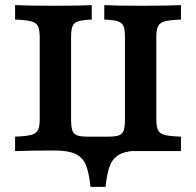

<svg xmlns="http://www.w3.org/2000/svg" viewBox="-20 -591 767 751"><path d="M135.4 -125.8V-445.2Q135.4 -475 128.4 -488.7Q121.4 -502.4 101.9 -507.7Q82.4 -512.9 39 -514.5V-571Q84.6 -568.5 199.3 -568.5Q298.3 -568.5 338.9 -571V-514.5Q302.5 -512.9 286.1 -507.7Q269.6 -502.4 263.8 -488.7Q258 -475 258 -445.2V-125.8Q258 -95.2 262.9 -81Q267.7 -66.9 281.4 -61.7Q295.1 -56.5 323.4 -56.5H403.4Q431.7 -56.5 445.4 -61.7Q459.1 -66.9 463.9 -81Q468.8 -95.2 468.8 -125.8V-445.2Q468.8 -475 463 -488.7Q457.2 -502.4 440.7 -507.7Q424.3 -512.9 387.9 -514.5V-571Q428.8 -568.5 527.5 -568.5Q642.6 -568.5 687.8 -571V-514.5Q644.4 -512.9 624.9 -507.7Q605.4 -502.4 598.4 -488.7Q591.4 -475 591.4 -445.2V0H368.6Q336.4 -0.8 304.1 -0.8Q239.6 -2.4 199.3 -2.4Q105.1 -2.4 39 0V-56.5Q82.4 -58.1 101.9 -63.3Q121.4 -68.5 128.4 -82.3Q135.4 -96 135.4 -125.8ZM192.4 -2.4 363 -26.9 534.3 -2.4Q479.6 -2.4 451.5 11.1Q423.5 24.7 411.2 53.7Q398.9 82.7 392.8 139.9H334Q327.9 82.7 315.6 53.7Q303.3 24.7 275.3 11.1Q247.2 -2.4 192.4 -2.4ZM687.8 -56.5V0H531.8L591.4 -125.8Q591.4 -95.5 598.2 -81.8Q604.9 -68.1 624.4 -63.1Q644 -58.1 687.8 -56.5Z"/></svg>

Font: Playfair Micro SmCond SmLight
Style: Regular
Weight: 360
Width: 4
Designer: Claus Eggers Sørensen
Foundry: Claus Eggers Sørensen
Version: Version 2.100;Glyphs 3.2 (3219)